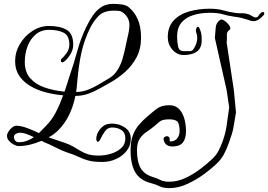

<svg xmlns="http://www.w3.org/2000/svg" viewBox="-20 -698 1384 991"><path d="M708 -504Q708 -446 685 -402.5Q662 -359 626 -327Q590 -295 551 -273Q527 -260 498.5 -243.5Q470 -227 438 -215Q406 -203 369 -203Q359 -151 337 -105.5Q315 -60 280 -25Q271 -16 258.5 -6.5Q246 3 231 11Q254 19 270.5 24.5Q287 30 311 38Q338 47 357 58Q376 69 394 80Q412 91 434 98Q456 105 489 105Q521 105 552.5 95.5Q584 86 605.5 66.5Q627 47 627 16Q627 -13 607 -26.5Q587 -40 558 -40Q536 -40 522 -20.5Q508 -1 502 13Q492 34 485 34Q477 34 477 17Q477 8 480.5 -3Q484 -14 491 -24Q502 -40 517 -50Q532 -60 558 -60Q595 -60 625 -39.5Q655 -19 655 18Q655 54 633.5 81Q612 108 578.5 123Q545 138 508 138Q463 138 436 130.5Q409 123 385.5 111.5Q362 100 327 89Q302 81 268 63.5Q234 46 208 36Q205 34 201.5 32.5Q198 31 194 29Q166 41 135.5 48.5Q105 56 76 56Q66 56 51.5 48.5Q37 41 26.5 29Q16 17 16 3Q16 -6 23.5 -18.5Q31 -31 42.5 -40Q54 -49 65 -49Q88 -49 120.5 -37Q153 -25 181 -11Q191 -21 200 -30.5Q209 -40 218 -49Q248 -79 269 -120Q290 -161 306 -206Q260 -210 216 -221.5Q172 -233 136.5 -254Q101 -275 79.5 -306.5Q58 -338 58 -382Q58 -429 82.5 -470.5Q107 -512 147 -538Q187 -564 233 -564Q290 -564 324 -544Q358 -524 358 -467Q358 -440 341.5 -414.5Q325 -389 308 -378Q304 -376 303 -376Q294 -376 294 -386Q294 -392 298 -395Q309 -404 323.5 -424Q338 -444 338 -467Q338 -514 309 -529Q280 -544 233 -544Q192 -544 164 -520Q136 -496 122 -458.5Q108 -421 108 -378Q108 -325 137 -293Q166 -261 213 -245.5Q260 -230 313 -225Q320 -245 326 -264Q332 -283 338 -302Q361 -369 379.5 -436.5Q398 -504 427 -562Q440 -589 457.5 -615.5Q475 -642 500.5 -660Q526 -678 564 -678Q586 -678 608 -675Q630 -672 643 -662Q674 -637 691 -598.5Q708 -560 708 -504ZM638 -504Q643 -524 645.5 -540Q648 -556 648 -569Q648 -607 616 -632Q606 -640 595.5 -641.5Q585 -643 567 -643Q515 -643 488.5 -615.5Q462 -588 445 -553Q416 -495 401 -429.5Q386 -364 378 -269Q377 -257 376 -245.5Q375 -234 373 -223Q407 -224 436 -235.5Q465 -247 491 -263Q517 -279 540 -292Q567 -307 584.5 -333.5Q602 -360 611.5 -391.5Q621 -423 627 -453Q633 -483 638 -504ZM155 10Q137 1 118 -6Q99 -13 82 -13Q71 -13 61.5 -7Q52 -1 52 8Q52 21 59 28.5Q66 36 76 36Q100 36 119.5 28.5Q139 21 155 10ZM1340 -619Q1333 -611 1319 -600Q1305 -589 1288 -589Q1279 -589 1270.5 -592Q1262 -595 1256 -597Q1240 -602 1224 -606Q1208 -610 1188 -612Q1154 -617 1129.5 -624.5Q1105 -632 1064 -632Q1016 -632 977.5 -620Q939 -608 916.5 -581Q894 -554 894 -508Q894 -483 899 -458.5Q904 -434 928 -434Q949 -434 959 -434Q969 -434 975 -440Q981 -446 989 -463Q993 -471 995.5 -482Q998 -493 998 -503Q998 -517 993 -530Q991 -536 991 -540Q991 -548 994.5 -554Q998 -560 1002 -560Q1006 -560 1009 -553Q1016 -537 1018 -528Q1020 -519 1020.5 -511.5Q1021 -504 1021 -490Q1021 -450 996.5 -432Q972 -414 928 -414Q894 -414 870 -441.5Q846 -469 846 -506Q846 -560 876.5 -592.5Q907 -625 956.5 -639Q1006 -653 1061 -653Q1104 -653 1132.5 -644.5Q1161 -636 1197 -631Q1218 -629 1232 -629.5Q1246 -630 1264 -624Q1270 -622 1281 -615Q1292 -608 1299 -608Q1309 -608 1313.5 -615.5Q1318 -623 1322 -627Q1330 -636 1337 -636Q1344 -636 1344 -629Q1344 -624 1340 -619ZM1198 -118Q1192 -84 1189 -64Q1186 -44 1183 -30Q1180 -16 1174.5 0.5Q1169 17 1160 43Q1149 74 1135 99.5Q1121 125 1100 145Q1076 169 1035.5 199Q995 229 948 251Q901 273 854 273Q823 273 804 263.5Q785 254 762 248Q704 234 679 192.5Q654 151 654 78Q654 32 665.5 1Q677 -30 697 -53.5Q717 -77 742 -98Q765 -118 789 -136.5Q813 -155 854 -155Q886 -155 905 -134.5Q924 -114 932 -83.5Q940 -53 940 -22Q940 18 923.5 38Q907 58 870 58Q833 58 825 25Q822 16 828 10.5Q834 5 841 5Q853 5 856 18V21Q856 25 855.5 28.5Q855 32 859 32Q882 32 894.5 16.5Q907 1 907 -22Q907 -54 897.5 -68Q888 -82 854 -82Q832 -82 820.5 -78.5Q809 -75 800.5 -67.5Q792 -60 779 -49Q759 -32 737.5 -18Q716 -4 701.5 17.5Q687 39 687 78Q687 136 705.5 169Q724 202 770 216Q791 222 808 231Q825 240 854 240Q897 240 939.5 219.5Q982 199 1018 171Q1054 143 1076 122Q1096 103 1107.5 81Q1119 59 1129 32Q1138 6 1142.5 -12.5Q1147 -31 1149.5 -48.5Q1152 -66 1155 -88Q1158 -110 1163 -143L1150 -232L1089 -502Q1091 -533 1093.5 -557Q1096 -581 1116 -595Q1124 -600 1136.5 -592.5Q1149 -585 1159 -572.5Q1169 -560 1169 -551Q1169 -548 1165 -544Q1150 -534 1151 -517.5Q1152 -501 1150 -478L1187 -233Z"/></svg>

Font: Ingrid Darling
Style: Regular
Weight: 400
Designer: Robert E. Leuschke
Foundry: Robert E. Leuschke
Version: Version 1.010; ttfautohint (v1.8.3)